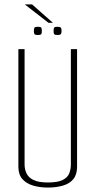

<svg xmlns="http://www.w3.org/2000/svg" viewBox="-20 -842 431 867"><path d="M196 5Q160 5 129.5 -4Q99 -13 81 -33.5Q63 -54 63 -89V-620H91V-99Q91 -78 99.5 -59.5Q108 -41 130.5 -29.5Q153 -18 196 -18Q241 -18 263.5 -29.5Q286 -41 293 -60Q300 -79 300 -99V-620H328V-89Q328 -54 311.5 -33.5Q295 -13 264.5 -4Q234 5 196 5ZM239 -684Q226 -684 224 -689Q222 -694 222 -702Q222 -711 224 -716Q226 -721 239 -721Q253 -721 255.5 -716Q258 -711 258 -702Q258 -694 255.5 -689Q253 -684 239 -684ZM151 -684Q137 -684 135 -689Q133 -694 133 -702Q133 -711 135 -716Q137 -721 151 -721Q165 -721 167 -716Q169 -711 169 -702Q169 -694 167 -689Q165 -684 151 -684ZM199 -739 92 -822H125L219 -739Z"/></svg>

Font: Smooch Sans Thin ExtraLight
Style: Regular
Weight: 250
Version: Version 1.010